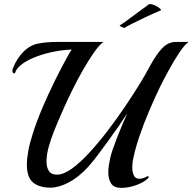

<svg xmlns="http://www.w3.org/2000/svg" viewBox="-20 -901 932 929"><path d="M568 8Q531 8 517.5 -13.5Q504 -35 504 -66Q504 -82 506.5 -99.5Q509 -117 513 -135Q516 -151 525.5 -178.5Q535 -206 547.5 -238Q560 -270 573 -300.5Q586 -331 596 -353Q580 -328 555.5 -292.5Q531 -257 503.5 -219Q476 -181 450.5 -147.5Q425 -114 406 -93Q360 -43 312 -18Q264 7 224 7Q170 7 140 -18Q110 -43 110 -104Q110 -133 117 -171.5Q124 -210 140 -259Q159 -318 187 -383.5Q215 -449 246.5 -512.5Q278 -576 308 -630Q310 -634 316.5 -645Q323 -656 327 -661Q288 -660 243.5 -651.5Q199 -643 158.5 -628Q118 -613 89.5 -593Q61 -573 53 -549Q52 -546 49 -546Q40 -546 40 -560Q40 -563 42 -569Q52 -595 65 -615Q78 -635 92 -649Q125 -683 166 -690.5Q207 -698 253 -698H480Q459 -682 434 -646Q409 -610 382.5 -564Q356 -518 332 -469.5Q308 -421 289.5 -379.5Q271 -338 260 -312Q254 -297 240.5 -264Q227 -231 216 -191.5Q205 -152 205 -119Q205 -91 217 -73Q229 -55 258 -56Q289 -57 329 -86Q369 -115 413 -163Q457 -211 501 -268.5Q545 -326 584.5 -384.5Q624 -443 655 -493.5Q686 -544 703 -577Q738 -641 766.5 -669.5Q795 -698 830 -698H892Q871 -682 846 -644Q821 -606 797 -562Q773 -518 755 -482Q729 -428 702 -365Q675 -302 654 -240Q633 -178 623 -125Q620 -109 620 -91Q620 -69 627.5 -52.5Q635 -36 655 -36Q672 -36 695 -49H696Q698 -49 699 -45.5Q700 -42 698 -40Q679 -20 641 -6Q603 8 568 8ZM583 -766H582Q578 -766 568 -771Q558 -776 559 -778Q567 -782 591 -799.5Q615 -817 645 -839.5Q675 -862 699 -879Q704 -883 715.5 -880Q727 -877 738.5 -870.5Q750 -864 756 -858Q762 -852 756 -850Q720 -835 683 -817.5Q646 -800 618.5 -786Q591 -772 583 -766Z"/></svg>

Font: Playball
Style: Regular
Weight: 400
Designer: Robert E. Leuschke
Foundry: Robert E. Leuschke
Version: Version 1.010